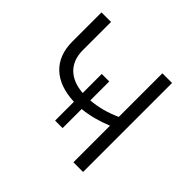

<svg xmlns="http://www.w3.org/2000/svg" viewBox="-169 -884 1068 1068"><g transform="rotate(45 365.5 -350.0)"><path d="M613 -700H537V-357C478 -330 417 -314 360 -310V-459H301V-309C195 -317 133 -377 133 -478V-700H58V-470C58 -329 146 -246 301 -240V-92H360V-242C416 -247 476 -263 537 -288V0H613Z"/></g></svg>

Font: Montserrat-Alt1
Style: Regular
Weight: 400
Designer: Differentunic
Foundry: Differentunic
Version: Version 7.222